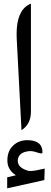

<svg xmlns="http://www.w3.org/2000/svg" viewBox="-20 -715 280 1055"><path d="M140.6 -690.9C94.2 -667 71.3 -612.8 71.3 -529.3C71.3 -521 71.3 -512.7 71.8 -504.4L98.1 0.5C132.8 -22 149.9 -55.7 149.9 -100.6V-695.3ZM19.5 259.3V319.8L223.6 274.4L225.6 211.4C188.5 220.2 162.1 224.6 146 224.6C140.6 224.6 136.7 224.1 133.8 223.1C96.2 211.9 77.6 193.8 77.6 168.9C77.6 167.5 77.6 165.5 78.1 163.6C80.6 136.2 100.1 120.1 137.7 115.7C140.1 115.2 142.6 115.2 145 115.2C156.7 115.2 169.9 117.7 184.6 123C193.8 126.5 200.7 127.9 205.6 127.9C210.9 127.9 213.4 126 213.4 122.1C213.4 77.6 185.5 55.2 129.4 55.2C99.1 55.2 73.2 64.9 52.2 85C31.2 104.5 20.5 131.8 20.5 166.5C20.5 201.2 36.1 228 67.4 248Z"/></svg>

Font: Gandom
Style: Regular
Weight: 400
Foundry: DejaVu fonts team - Redesigned by Saber Rastikerdar - Based on Samim Font
Version: Version 0.8